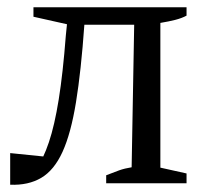

<svg xmlns="http://www.w3.org/2000/svg" viewBox="-20 -504 570 528"><path d="M8 4V-83L116 -72L79 -38Q99 -67 114.5 -113Q130 -159 141.5 -230.5Q153 -302 161 -406L168 -475L197 -430L72 -458V-484H493V-461Q480 -454 462.5 -449.5Q445 -445 421 -441V-43L493 -27V0H272V-22Q292 -30 307.5 -35.5Q323 -41 342 -44L349 -436H212Q203 -309 189 -223Q175 -137 152 -86.5Q129 -36 93.5 -15Q58 6 8 4Z"/></svg>

Font: Piazzolla 24pt
Style: Regular
Weight: 400
Designer: Juan Pablo del Peral
Foundry: Huerta Tipografica
Version: Version 2.005